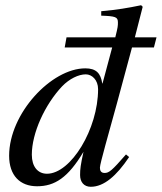

<svg xmlns="http://www.w3.org/2000/svg" viewBox="-20 -703 620 736"><path d="M580 -560H497L527 -677L521 -683C468 -672 432 -666 368 -660V-643C423 -641 432 -638 432 -617C432 -604 432 -600 422 -560H235L228 -521H410L373 -383H372C366 -422 349 -441 307 -441C177 -441 15 -268 15 -106C15 -30 57 11 122 11C190 11 241 -22 300 -121C289 -71 287 -55 287 -32C287 -5 302 13 328 13C378 13 426 -28 475 -101L463 -111C409 -49 398 -40 381 -40C368 -40 363 -48 363 -60C363 -76 397 -192 428 -306L486 -521H570ZM356 -361C356 -209 252 -37 160 -37C125 -37 102 -64 102 -110C102 -193 152 -302 218 -372C246 -401 281 -418 309 -418C332 -418 356 -397 356 -361Z"/></svg>

Font: XITS
Style: Italic
Weight: 400
Italic angle: -16.33°
Designer: MicroPress Inc., with final additions and corrections provided by Coen Hoffman, Elsevier (retired)
Version: Version 1.107